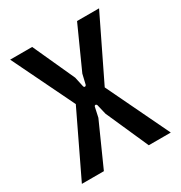

<svg xmlns="http://www.w3.org/2000/svg" viewBox="-165 -819 884 937"><g transform="rotate(-30 276.5 -350.0)"><path d="M26 0H150L257 -239L269 -294C271 -303 281 -303 284 -294L297 -239L403 0H527L358 -352L527 -700H403L297 -465L284 -410C281 -401 271 -401 269 -410L257 -465L150 -700H26L195 -352Z"/></g></svg>

Font: Finlandica Medium
Style: Regular
Weight: 500
Designer: Niklas Ekholm, Juho Hiilivirta, Jaakko Suomalainen
Foundry: Helsinki Type Studio
Version: Version 2.000;Glyphs 3.2 (3202)